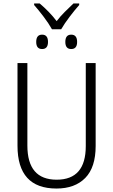

<svg xmlns="http://www.w3.org/2000/svg" viewBox="-20 -1078 653 1108"><path d="M532 -714H475V-235Q475 -41 307 -41Q138 -41 138 -238V-714H81V-237Q81 10 306 10Q412 10 472 -51Q532 -112 532 -236ZM280 -909H333Q352 -942 382 -981.5Q412 -1021 437 -1049V-1058H404Q378 -1033 353.5 -1009Q329 -985 307 -956Q285 -985 259.5 -1011Q234 -1037 209 -1058H177V-1049Q201 -1022 231 -982.5Q261 -943 280 -909ZM391 -795Q425 -795 425 -836Q425 -878 391 -878Q357 -878 357 -836Q357 -795 391 -795ZM223 -795Q257 -795 257 -836Q257 -878 223 -878Q189 -878 189 -836Q189 -795 223 -795Z"/></svg>

Font: Noto Sans UI SemiCondensed Light
Style: Regular
Weight: 300
Width: 4
Designer: Monotype Design Team
Foundry: Monotype Imaging Inc.
Version: Version 1.901